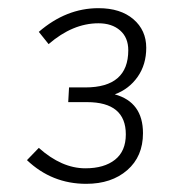

<svg xmlns="http://www.w3.org/2000/svg" viewBox="-20 -729 420 470"><path d="M330 -403Q330 -346 291.5 -312.5Q253 -279 191 -279Q107 -279 46 -337L75 -367Q131 -317 189 -317Q235 -317 261.5 -338Q288 -359 288 -400Q288 -479 193 -479H147L149 -515H189Q294 -515 294 -606Q294 -637 274 -654.5Q254 -672 221 -672Q158 -672 99 -621L75 -651Q142 -709 221 -709Q275 -709 306.5 -682Q338 -655 338 -612Q338 -571 317 -541Q296 -511 261 -498Q330 -479 330 -403Z"/></svg>

Font: Iunito ExtraLight
Style: Italic
Weight: 200
Italic angle: -4.541°
Designer: Vernon Adams
Foundry: Vernon Adams
Version: Version 2.001;November 30, 2019;FontCreator 12.0.0.2547 64-b